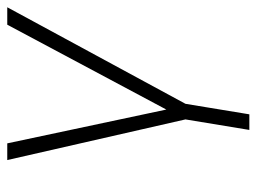

<svg xmlns="http://www.w3.org/2000/svg" viewBox="-109 -418 707 529"><g transform="rotate(-90 244.5 -153.5)"><path d="M151 180 180 4 68 -487H114L212 -26H195L441 -487H489L223 4L194 180Z"/></g></svg>

Font: Nunito Sans 10pt SemiCondensed ExtraLight
Style: Italic
Weight: 250
Width: 4
Italic angle: -9°
Designer: Vernon Adams
Foundry: Vernon Adams
Version: Version 3.101;gftools[0.9.27]